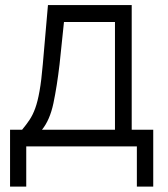

<svg xmlns="http://www.w3.org/2000/svg" viewBox="-20 -565 648 741"><path d="M18.8 155.2V-64.3H65.3Q81.3 -83.5 93.9 -102.3Q106.5 -121.1 115.9 -147Q125.4 -172.9 132.6 -213.6Q139.9 -254.3 145.2 -317.1L165.1 -545.5H488.3V-64.3H571.4V155.2H508.2V0H81.3V155.2ZM142 -64.3H423.7V-480.1H226.9L209.9 -317.1Q199.9 -232.2 186.3 -167.1Q172.6 -101.9 142 -64.3Z"/></svg>

Font: Inter UI Light
Style: Regular
Weight: 300
Designer: Rasmus Andersson
Foundry: rsms
Version: 3.2;8d6f07862